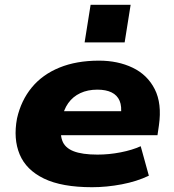

<svg xmlns="http://www.w3.org/2000/svg" viewBox="-20 -770 726 801"><path d="M364 11Q238 11 163.5 -25Q89 -61 62 -126Q35 -191 51 -276Q68 -351 112.5 -405Q157 -459 228 -488Q299 -517 393 -517Q472 -517 533.5 -487.5Q595 -458 625.5 -398Q656 -338 643 -247L637 -206H201L217 -306H500L484 -289Q489 -326 479 -349.5Q469 -373 445.5 -384.5Q422 -396 386 -396Q346 -396 315 -381.5Q284 -367 264.5 -339.5Q245 -312 238 -272L236 -260Q229 -214 239.5 -184Q250 -154 286 -139.5Q322 -125 387 -125Q435 -125 483.5 -134.5Q532 -144 567 -160L601 -37Q551 -13 488 -1Q425 11 364 11ZM333 -593 358 -750H525L500 -593Z"/></svg>

Font: Nunito Sans 7pt SemiExpanded Black
Style: Italic
Weight: 900
Width: 6
Italic angle: -9°
Designer: Vernon Adams
Foundry: Vernon Adams
Version: Version 3.101;gftools[0.9.27]